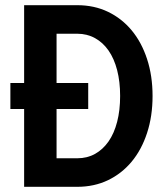

<svg xmlns="http://www.w3.org/2000/svg" viewBox="-20 -720 640 740"><path d="M73 0H277.9Q343 0 396.2 -25.5Q449.3 -51 487.5 -97Q525.7 -143 546.8 -207.5Q568 -272 568 -350Q568 -428 546.8 -492.5Q525.7 -557 487.5 -603Q449.3 -649 396.2 -674.5Q343 -700 277.9 -700H73ZM198 -110V-590H278Q315.6 -590 346.3 -573Q377 -556 398.5 -525Q420 -494 431.5 -449.6Q443 -405.2 443 -350.1Q443 -295 431.5 -250.5Q420 -206 398.4 -174.9Q376.7 -143.9 346.4 -126.9Q316 -110 278 -110ZM20 -300H320V-400H20Z"/></svg>

Font: CommitMonoV143 ExtLt
Style: Regular
Weight: 200
Monospace: yes
Designer: Eigil Nikolajsen
Foundry: Eigil Nikolajsen
Version: Version 1.143